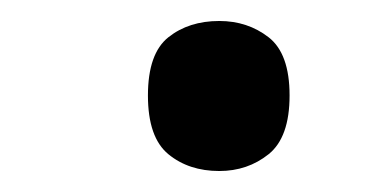

<svg xmlns="http://www.w3.org/2000/svg" viewBox="-20 -155 359 183"><path d="M189 8Q160 8 140.5 -8Q121 -24 121 -64Q121 -104 140.5 -119.5Q160 -135 189 -135Q216 -135 236 -119.5Q256 -104 256 -64Q256 -24 236 -8Q216 8 189 8Z"/></svg>

Font: Noto Serif Bengali SemiBold
Style: Regular
Weight: 600
Version: Version 2.003